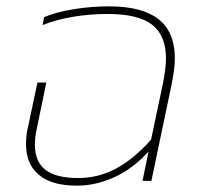

<svg xmlns="http://www.w3.org/2000/svg" viewBox="-20 -570 627 605"><path d="M62 -115Q62 -143 67 -164L98 -310H126L96 -165Q90 -138 90 -114Q90 -61 123 -35Q156 -9 227 -9Q289 -9 345 -38.5Q401 -68 456 -130L493 -305Q503 -355 503 -386Q503 -458 459.5 -492Q416 -526 319 -526Q263 -526 209.5 -517Q156 -508 114 -491L119 -516Q157 -532 212 -541Q267 -550 324 -550Q428 -550 479.5 -509.5Q531 -469 531 -386Q531 -355 521 -305L457 0H429L448 -92Q397 -37 339 -11Q281 15 222 15Q143 15 102.5 -19Q62 -53 62 -115Z"/></svg>

Font: Prompt Thin
Style: Italic
Weight: 250
Italic angle: -12°
Designer: Katatrad Team
Foundry: CadsonDemak
Version: Version 1.001